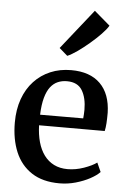

<svg xmlns="http://www.w3.org/2000/svg" viewBox="-59 -921 645 976"><g transform="rotate(5 263.0 -433.0)"><path d="M281.5 11Q195.5 11 139.5 -25.8Q83.5 -62.5 56.2 -127.5Q29 -192.5 29 -277.5Q29 -344 48.2 -397.8Q67.5 -451.5 102.8 -489.2Q138 -527 186 -547.2Q234 -567.5 292 -567.5Q388 -567.5 440.2 -515.8Q492.5 -464 495 -368Q495 -337 493.5 -314Q492 -291 488 -274H153Q154.5 -227 165.2 -188.5Q176 -150 196.5 -122.2Q217 -94.5 247 -79.5Q277 -64.5 316.5 -64.5Q357.5 -64.5 399.5 -79.2Q441.5 -94 464.5 -111L485.5 -64.5Q468.5 -46.5 436.5 -29.2Q404.5 -12 364.2 -0.5Q324 11 281.5 11ZM153.5 -328 373.5 -328.5Q374.5 -338 375.2 -350Q376 -362 376 -372Q376 -433 353 -471.2Q330 -509.5 275 -509.5Q250 -509.5 228.8 -500.5Q207.5 -491.5 191.2 -470.8Q175 -450 165.2 -415Q155.5 -380 153.5 -328ZM264.5 -638.5 223 -674.5 385 -878.5 465.5 -809.5Q454.5 -790.5 429.8 -765Q405 -739.5 374.5 -713.5Q344 -687.5 315 -667.2Q286 -647 266 -638.5Z"/></g></svg>

Font: Merriweather 24pt SemiBold
Style: Regular
Weight: 600
Designer: Eben Sorkin
Foundry: Eben Sorkin
Version: Version 2.100